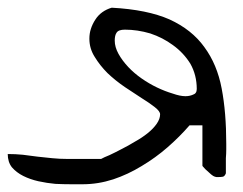

<svg xmlns="http://www.w3.org/2000/svg" viewBox="-20 -476 629 496"><path d="M345.7 -273.4Q326.2 -287.1 311.5 -302.7Q295.9 -319.3 286.1 -336.9Q276.4 -354.5 276.4 -371.1Q276.4 -384.8 281.2 -391.6Q286.1 -399.4 302.7 -399.4Q335 -399.4 368.2 -389.6Q400.4 -378.9 426.8 -359.4Q454.1 -339.8 471.7 -311.5Q488.3 -282.2 488.3 -246.1Q488.3 -234.4 478.5 -231.4Q469.7 -227.5 459 -227.5Q445.3 -227.5 425.8 -234.4Q406.2 -240.2 385.7 -250Q365.2 -259.8 345.7 -273.4ZM10.7 -43.9Q22.5 -30.3 40 -21.5Q57.6 -12.7 79.1 -7.8Q101.6 -2.9 123 -1Q143.6 0 164.1 0H193.4Q233.4 0 272.5 -12.7Q310.5 -25.4 345.7 -46.9Q381.8 -68.4 413.1 -95.7Q444.3 -123 469.7 -152.3H502.9V-47.9Q502.9 -46.9 506.8 -43Q509.8 -39.1 514.6 -35.2Q519.5 -30.3 525.4 -25.4Q531.2 -20.5 535.2 -19.5L539.1 -18.6H544.9Q550.8 -18.6 555.7 -19.5Q560.5 -20.5 563.5 -28.3V-43V-67.4Q564.5 -79.1 564.5 -89.8V-104.5Q564.5 -185.5 552.7 -247.1Q541 -309.6 507.8 -354.5Q475.6 -399.4 418 -425.8Q360.4 -451.2 268.6 -456.1Q254.9 -452.1 244.1 -444.3Q233.4 -436.5 226.6 -425.8Q218.8 -414.1 214.8 -401.4Q210.9 -389.6 210.9 -376Q210.9 -350.6 224.6 -329.1Q238.3 -306.6 257.8 -287.1Q278.3 -267.6 302.7 -251Q326.2 -235.4 345.7 -222.7Q366.2 -210 379.9 -199.2Q393.6 -188.5 393.6 -180.7Q393.6 -168.9 384.8 -156.2Q376 -143.6 361.3 -131.8Q346.7 -120.1 329.1 -110.4Q311.5 -99.6 293.9 -90.8Q277.3 -82 262.7 -75.2Q248 -69.3 241.2 -65.4H154.3Q133.8 -65.4 114.3 -67.4L77.1 -71.3L39.1 -76.2Q20.5 -78.1 0 -78.1Q0 -57.6 10.7 -43.9Z"/></svg>

Font: Swanky and Moo Moo Cyrillic
Style: Regular
Weight: 400
Designer: Kimberly Geswein; Denis Ignatov
Foundry: Kimberly Geswein; Denis Ignatov
Version: Version 1.003 June 27, 2018